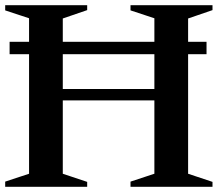

<svg xmlns="http://www.w3.org/2000/svg" viewBox="-21 -720 839 740"><path d="M16 -511V-559H775V-511ZM-1 0V-20L102 -54L91 -38V-662L102 -646L-1 -680V-700H315V-681L210 -645L221 -661V-365L210 -377H585L574 -365V-662L585 -646L482 -680V-700H798V-681L693 -645L704 -661V-38L693 -54L798 -19V0H482V-20L585 -54L574 -38V-345L585 -333H210L221 -345V-38L210 -54L315 -19V0Z"/></svg>

Font: Wittgenstein SemiBold
Style: Regular
Weight: 600
Designer: Jörg Drees
Foundry: Jörg Drees
Version: Version 1.500